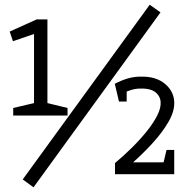

<svg xmlns="http://www.w3.org/2000/svg" viewBox="-20 -744 787 821"><path d="M36.5 -282.3 125.5 -303.2V-598.7L35.3 -567.7L21.5 -609L136.7 -661H182.8V-303.2L268.8 -282.3V-250H36.5ZM620.2 -723.8 666.3 -691 123.3 57 77.2 23.2ZM471.8 0.8V-46.8Q509 -77.8 544.3 -112.8Q579.7 -147.8 608.1 -183.2Q636.5 -218.7 652.7 -250.8Q668.8 -283 666.8 -308.3H725Q727 -269.2 701 -223.9Q675 -178.7 633.9 -133.6Q592.8 -88.5 549 -49.8H725V0.8ZM491.8 -340 470.8 -385.5Q494.8 -398.8 524.8 -408.1Q554.8 -417.3 589.2 -416.3L586.8 -365.2Q562 -366.2 539.2 -358.8Q516.3 -351.5 491.8 -340ZM666.8 -299.2Q668.8 -328.3 647 -347.7Q625.2 -367 577.7 -365.2L580 -416.3Q648.2 -418.3 687.6 -383.7Q727 -349 725 -299.2ZM725 -103V0.8H667.3L692.2 -103ZM521.7 -309.7H488.8L470.8 -385.5H521.7Z"/></svg>

Font: Epunda Slab Light
Style: Regular
Weight: 300
Designer: Simon Atzbach
Foundry: typofactur
Version: Version 1.102